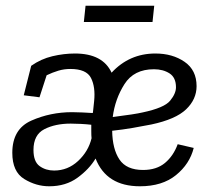

<svg xmlns="http://www.w3.org/2000/svg" viewBox="-20 -641 745 671"><path d="M279 -621H519L513 -564H273ZM226 -400Q204 -400 184 -394Q164 -388 143 -378L118 -301L63 -308L89 -411Q123 -435 163 -444.5Q203 -454 242 -454Q339 -454 370 -387Q432 -454 523 -454Q583 -454 625 -425Q667 -396 667 -340Q667 -294 630.5 -259Q594 -224 509 -206Q479 -200 444 -194Q409 -188 372 -184Q373 -120 397.5 -83.5Q422 -47 480 -47Q527 -47 556.5 -71.5Q586 -96 601 -137L657 -124Q643 -68 595 -29Q547 10 469 10Q352 10 314 -87Q292 -50 251 -20Q210 10 152 10Q106 10 64.5 -15.5Q23 -41 23 -107Q23 -190 89.5 -219.5Q156 -249 232 -249Q248 -249 268 -248Q288 -247 304 -246Q304 -247 304.5 -247.5Q305 -248 305 -250L309 -288Q314 -337 298 -368.5Q282 -400 226 -400ZM518 -399Q448 -399 415 -347Q382 -295 374 -232Q453 -242 478 -248Q554 -264 574.5 -289Q595 -314 595 -336Q595 -370 572.5 -384.5Q550 -399 518 -399ZM169 -45Q217 -45 253 -78.5Q289 -112 300 -158Q299 -166 299 -183V-205Q282 -207 262 -208Q242 -209 227 -209Q173 -209 135 -189.5Q97 -170 97 -117Q97 -76 118.5 -60.5Q140 -45 169 -45Z"/></svg>

Font: Zilla Slab Regular
Style: Italic
Weight: 400
Italic angle: -6°
Designer: Typotheque.com
Foundry: Typotheque type foundry
Version: Version 1.1; 2017; ttfautohint (v1.6)